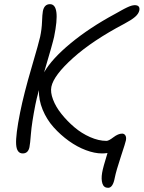

<svg xmlns="http://www.w3.org/2000/svg" viewBox="-20 -752 693 927"><path d="M89.8 -11.2Q60.5 -11.2 57.9 -55.4Q55.2 -99.6 77.1 -209Q95.2 -299.3 132.1 -424.8Q168.9 -550.3 173.8 -574.2Q181.6 -610.8 182.9 -646.7Q184.1 -682.6 187 -698.2Q193.8 -731.9 221.2 -731.9Q273.4 -731.9 241.2 -574.2Q234.4 -542.5 192.9 -402.8Q230.5 -468.3 321.3 -543.2Q412.1 -618.2 534.2 -684.1Q540.5 -687.5 551.3 -693.6Q562 -699.7 566.9 -702.4Q571.8 -705.1 580.1 -709.5Q588.4 -713.9 592.8 -715.8Q597.2 -717.8 603.3 -720.5Q609.4 -723.1 613.3 -724.1Q617.2 -725.1 621.6 -726.1Q626 -727.1 629.9 -727.1Q657.2 -727.1 652.8 -702.1Q649.4 -685.5 632.3 -670.7Q615.2 -655.8 580.1 -637.2Q426.3 -556.2 332.8 -472.2Q239.3 -388.2 228 -333Q222.7 -306.6 236.1 -271.2Q249.5 -235.8 276.9 -201.7Q304.2 -167.5 338.9 -137.9Q373.5 -108.4 415 -90.1Q456.5 -71.8 494.1 -71.8Q504.9 -71.8 527.8 -89.4Q550.8 -106.9 569.8 -106.9Q579.6 -106.9 585.2 -98.4Q590.8 -89.8 587.9 -74.2Q586.4 -64.9 563.7 3.7Q541 72.3 534.2 106Q525.4 154.8 502 154.8Q481 154.8 474.4 134Q467.8 113.3 473.1 82Q477.5 55.7 499 -13.2Q485.4 -11.2 472.2 -11.2Q437 -11.2 395 -26.9Q353 -42.5 312.5 -71.5Q272 -100.6 238.8 -137.7Q205.6 -174.8 186 -222.2Q166.5 -269.5 168 -316.9Q155.8 -273.4 150.9 -247.1Q133.3 -157.2 129.4 -106.9Q125.5 -56.6 122.1 -41Q115.7 -11.2 89.8 -11.2Z"/></svg>

Font: Shantell Sans Bouncy
Style: Italic
Weight: 300
Italic angle: -11.31°
Designer: Stephen Nixon, Anya Danilova, Shantell Martin
Foundry: Arrow Type
Version: Version 1.006;[9816181b4]